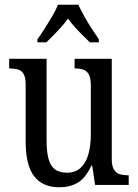

<svg xmlns="http://www.w3.org/2000/svg" viewBox="-20 -786 587 816"><path d="M232 10Q162 10 125.5 -36.5Q89 -83 89 -186V-427Q89 -457 80.5 -471.5Q72 -486 57 -490.5Q42 -495 22 -495H19V-536H178V-189Q178 -144 185.5 -113.5Q193 -83 212 -67.5Q231 -52 264 -52Q300 -52 322.5 -72.5Q345 -93 355.5 -130Q366 -167 366 -215V-422Q366 -454 357.5 -469.5Q349 -485 334 -490Q319 -495 300 -495H297V-536H455V-109Q455 -80 464.5 -65Q474 -50 489.5 -45.5Q505 -41 523 -41H527V0H384L372 -82H368Q343 -28 309.5 -9Q276 10 232 10ZM139 -619Q153 -638 169.5 -664Q186 -690 202 -717Q218 -744 226 -766H313Q323 -744 338 -717Q353 -690 370 -664Q387 -638 400 -619V-606H362Q347 -621 330 -637.5Q313 -654 297.5 -671.5Q282 -689 269 -707Q256 -689 240.5 -671.5Q225 -654 208.5 -637.5Q192 -621 177 -606H139Z"/></svg>

Font: Noto Serif Condensed
Style: Regular
Weight: 400
Width: 3
Designer: Monotype Design Team
Foundry: Monotype Imaging Inc.
Version: Version 2.015